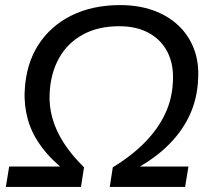

<svg xmlns="http://www.w3.org/2000/svg" viewBox="-20 -734 828 754"><path d="M3 0 16 -80H241L243 -58Q181 -106 143 -157.5Q105 -209 89.5 -264.5Q74 -320 77 -377Q82 -482 130 -557Q178 -632 260.5 -673Q343 -714 452 -714Q523 -714 581 -693.5Q639 -673 680 -634.5Q721 -596 741.5 -542.5Q762 -489 758 -424Q755 -345 723 -278Q691 -211 632 -155.5Q573 -100 488 -58L492 -80H720L707 0H411L423 -77Q497 -122 548.5 -174.5Q600 -227 628 -286Q656 -345 659 -413Q663 -479 638.5 -528Q614 -577 565.5 -604Q517 -631 448 -631Q365 -631 305 -598Q245 -565 212 -506Q179 -447 175 -369Q172 -320 185.5 -271Q199 -222 230 -173.5Q261 -125 310 -77L298 0Z"/></svg>

Font: Nunito Sans 10pt Medium
Style: Italic
Weight: 500
Italic angle: -9°
Designer: Vernon Adams
Foundry: Vernon Adams
Version: Version 3.101;gftools[0.9.27]